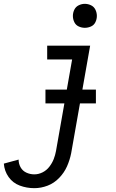

<svg xmlns="http://www.w3.org/2000/svg" viewBox="-87 -768 607 1001"><path d="M92 213Q52 213 16 199.5Q-20 186 -42 155Q-64 124 -67 85L10 64Q10 86 20.5 104.5Q31 123 50.5 132Q70 141 92 141Q114 141 135 130.5Q156 120 170.5 101Q185 82 193 61.5Q201 41 205 19L289 -458H159V-530H383L284 31Q277 66 262.5 99Q248 132 221.5 159.5Q195 187 161 200Q127 213 92 213ZM355 -623Q339 -623 323.5 -630Q308 -637 300.5 -652.5Q293 -668 293 -685Q293 -702 300.5 -717.5Q308 -733 323.5 -740.5Q339 -748 355 -748Q372 -748 387.5 -740.5Q403 -733 410.5 -717.5Q418 -702 418 -685Q418 -668 410.5 -652.5Q403 -637 387.5 -630Q372 -623 355 -623ZM150 -229V-301H413V-229Z"/></svg>

Font: Iosevka SS08
Style: Italic
Weight: 400
Italic angle: -10°
Monospace: yes
Designer: Belleve Invis
Foundry: Belleve Invis
Version: 2.1.0; ttfautohint (v1.8.2)